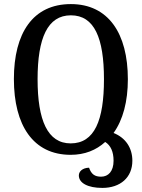

<svg xmlns="http://www.w3.org/2000/svg" viewBox="-20 -746 695 940"><path d="M481 174C569 174 628 123 628 41C628 -21 596 -71 536 -95C582 -159 606 -249 606 -358C606 -583 510 -726 327 -726C141 -726 48 -584 48 -359C48 -133 142 12 326 12C395 12 451 -11 495 -51C522 -34 536 -3 536 41C536 93 510 119 475 119C444 119 427 107 416 75C383 76 366 94 366 113C366 150 410 174 481 174ZM326 -44C213 -44 164 -157 164 -358C164 -560 213 -671 327 -671C442 -671 489 -560 489 -358C489 -157 443 -44 326 -44Z"/></svg>

Font: Noto Serif Georgian Condensed Medium
Style: Regular
Weight: 500
Width: 3
Designer: Monotype Design Team, Akaki Razmadze
Foundry: Google LLC
Version: Version 2.003